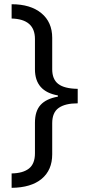

<svg xmlns="http://www.w3.org/2000/svg" viewBox="-20 -734 419 912"><path d="M254.9 -280.8Q146 -299.8 146 -404.8V-548.8Q146 -643.1 35.2 -646V-713.9Q125 -713.9 176.5 -671.4Q228 -628.9 228 -554.2V-404.8Q228 -357.4 256.8 -335.2Q285.6 -313 349.1 -312V-243.2Q289.6 -243.2 258.8 -221.4Q228 -199.7 228 -148.9V-1Q228 73.7 178 115.5Q127.9 157.2 35.2 158.2V89.8Q89.4 88.9 117.7 66.4Q146 43.9 146 -5.9V-150.9Q146 -206.5 172.9 -235.8Q199.7 -265.1 254.9 -274.9Z"/></svg>

Font: f3_58770 
Style: Regular
Weight: 400
Foundry: Ascender Corporation
Version: Version 1.10